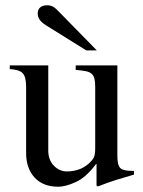

<svg xmlns="http://www.w3.org/2000/svg" viewBox="-20 -698 542 728"><path d="M307 -507 153 -603Q123 -622 123 -646Q123 -662 132.5 -670Q142 -678 159 -678Q170 -678 179.5 -673.5Q189 -669 202 -655L347 -507ZM488 -36Q450 -25 419.5 -15.5Q389 -6 351 9L346 6V-76H344Q307 -26 268 -8Q229 10 201 10Q143 10 111 -25Q79 -60 79 -118V-369Q79 -407 66 -420.5Q53 -434 17 -436V-450H163V-127Q163 -92 184 -70Q205 -48 234 -48Q256 -48 277.5 -55Q299 -62 318 -79Q330 -90 335.5 -100.5Q341 -111 341 -137V-368Q341 -388 338 -400Q335 -412 326.5 -419Q318 -426 303.5 -428.5Q289 -431 267 -433V-450H425V-107Q425 -72 436 -61Q447 -50 482 -50H488Z"/></svg>

Font: STIXGeneralUnicodeRegular
Style: Regular
Weight: 400
Designer: MicroPress Inc., with final additions and corrections provided by Coen Hoffman, Elsevier (retired)
Version: Version 1.1.0